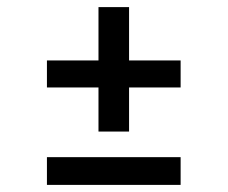

<svg xmlns="http://www.w3.org/2000/svg" viewBox="-20 -520 640 540"><path d="M343 -274V-150H257V-274H112V-350H257V-500H343V-350H488V-274ZM112 0V-78H488V0Z"/></svg>

Font: Wlorlttqgufhjawjgtejqphaquk
Style: Regular
Weight: 400
Monospace: yes
Designer: Carrois Corporate & Edenspiekermann
Foundry: Carrois Corporate GbR & Edenspiekermann AG
Version: Version 2.001